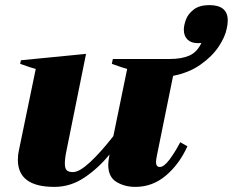

<svg xmlns="http://www.w3.org/2000/svg" viewBox="-20 -722 912 752"><path d="M872 -642Q872 -626 868 -610Q862 -578 836.5 -539.5Q811 -501 765.5 -469Q720 -437 658 -425L595 -115Q591 -95 591 -88Q591 -68 606 -68Q622 -68 643.5 -96.5Q665 -125 686 -165L714 -149Q683 -80 630.5 -35Q578 10 510 10Q468 10 436 -9.5Q404 -29 404 -76Q404 -89 407 -105L409 -117Q365 -63 310.5 -26.5Q256 10 193 10Q50 10 50 -96Q50 -116 54 -133L120 -452Q103 -456 59 -472L62 -486L317 -511L241 -135Q234 -103 234 -82Q234 -62 241.5 -55Q249 -48 266 -48Q291 -48 333 -87Q375 -126 424 -189L478 -452Q462 -456 418 -472L422 -491H645Q692 -491 722 -504.5Q752 -518 769 -554Q764 -553 755 -553Q729 -553 714.5 -567Q700 -581 700 -606Q700 -622 708 -644.5Q716 -667 738.5 -684.5Q761 -702 800 -702Q872 -702 872 -642Z"/></svg>

Font: Trirong Black
Style: Italic
Weight: 900
Italic angle: -12°
Designer: Katatrad Team
Foundry: CadsonDemak
Version: Version 1.001